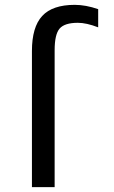

<svg xmlns="http://www.w3.org/2000/svg" viewBox="-20 -762 467 784"><path d="M203.1 -556.6V2H110.4V-553.7Q110.4 -651.4 152.3 -696.8Q194.3 -742.2 285.2 -742.2Q330.1 -742.2 380.9 -724.6V-650.4Q333 -668.9 297.9 -668.9Q244.1 -668.9 223.6 -645.5Q203.1 -622.1 203.1 -556.6Z"/></svg>

Font: irohakakuC Regular
Style: Regular
Weight: 400
Designer: [Source Han Sans]
Ryoko NISHIZUKA Ë•øÂ°öÊ∂ºÂ≠ê (kana & ideographs); Paul D. Hunt (Latin, Greek & Cyrillic); Wenlong ZHAN
Version: Version 1.001.20160904